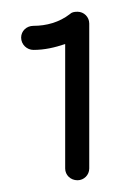

<svg xmlns="http://www.w3.org/2000/svg" viewBox="-20 -688 204 327"><path d="M132 -648C132 -659 123 -668 112 -668C106 -668 102 -667 99 -664C81 -650 59 -644 37 -644C25 -644 16 -635 16 -624C16 -612 26 -603 37 -603C56 -603 73 -607 91 -613V-401C91 -390 100 -381 112 -381C123 -381 132 -390 132 -401Z"/></svg>

Font: Fabada
Style: Regular
Weight: 400
Designer: deFharo
Foundry: deFharo.com
Version: Version 4.000 2011 initial release